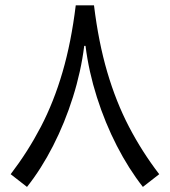

<svg xmlns="http://www.w3.org/2000/svg" viewBox="-20 -698 644 729"><path d="M299.8 -523.9Q287.6 -426.3 256.8 -328.9Q226.1 -231.4 181.4 -144Q136.7 -56.6 82.5 11.7L20.5 -36.6Q85.9 -122.1 135.3 -216.8Q184.6 -311.5 217.5 -424.6Q250.5 -537.6 267.6 -677.7H336.9Q354 -537.6 387.2 -424.6Q420.4 -311.5 469.7 -216.8Q519 -122.1 584.5 -36.6L522.5 11.7Q468.8 -56.6 423.8 -144Q378.9 -231.4 347.9 -328.9Q316.9 -426.3 304.7 -523.9Z"/></svg>

Font: Estedad-FD Regular
Style: FD-Regular
Weight: 400
Designer: Amin Abedi
Version: Version 7.3